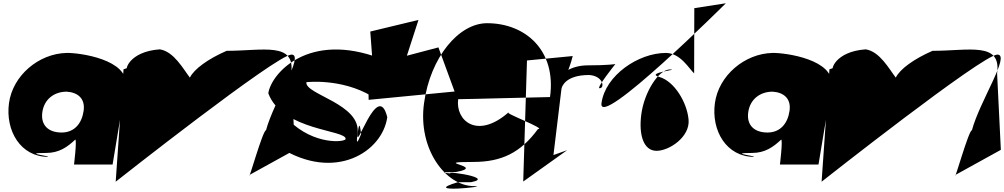

<svg xmlns="http://www.w3.org/2000/svg" viewBox="-20 -919 6145 1175"><path d="M35 -288C12 -119 106 41 275 41H258C337 41 93 17 262 17C341 17 391 -18 441 -65C451 -58 433 88 433 88H669L749 -394C771 -555 465 -597 387 -595C217 -591 58 -457 35 -288ZM239 -232C250 -312 312 -358 388 -358C455 -354 502 -317 492 -242C481 -163 435 -108 357 -108C276 -108 228 -153 239 -232Z M736 -495 688 193C688 193 1674 -585 1764 -585C1846 -585 1655 -299 1608 -122C1588 -122 1500 196 1506 152L1785 -2L1762 -470C1789 -665 1591 -608 1367 -608C1254 -559 1167 -496 1142 -444C1102 -496 1044 -604 958 -617C769 -604 737 -485 763 -485C800 -494 806 -521 806 -521C810 -519 736 -495 736 -495Z M1622 -348C1707 -118 2103 -125 2095 -68C2093 -50 1904 -27 1746 -184C1748 -200 1653 -50 1693 -16C2030 196 2321 10 2350 -202C2291 -440 2148 46 2170 -112C2189 -250 2189 46 2211 -112L2209 -100C2228 -238 2146 58 2168 -100C2194 -284 1844 -340 1855 -416C1855 -416 2068 -442 2256 -330C2254 -318 2359 -537 2311 -560C1867 -731 1639 -468 1622 -348Z M2246 -726 2269 -418 2233 -489 2236 -308 2762 -359 2663 -629 2470 -578 2541 -797Z M2575 -288C2614 -569 2787 -777 2961 -777C3195 -777 3386 -611 3346 -325C3303 -325 2842 -312 2784 -312C2766 -183 2899 -62 3093 -232C3050 -232 3330 -129 3272 -129C3165 17 3048 72 2877 72C2601 72 2967 98 2769 134C2537 134 2951 154 2780 154C2596 112 3037 164 2862 196H2782C2540 268 2993 220 2881 220C2707 220 2536 -8 2575 -288Z M3205 -549 3182 192 3451 0 3367 30 3416 -375C3419 -395 3447 -460 3585 -460C3672 -455 3683 -379 3649 -379C3627 -379 3746 -527 3746 -527C3746 -527 3701 -519 3575 -519C3467 -519 3382 -456 3407 -402C3434 -402 3483 -562 3485 -576Z M3661 -288C3638 -119 4422 -899 4422 -899L4229 -869L4228 -470C4199 -495 4145 -595 4055 -595C3886 -595 3684 -457 3661 -288ZM3905 -222C3887 -90 3920 4 3998 4C4076 4 4203 -81 4194 -186C4185 -292 4107 -422 4015 -448C3923 -474 4150 -494 4080 -494C4010 -494 3923 -354 3905 -222Z M4355 -288C4332 -119 4426 41 4595 41H4578C4657 41 4413 17 4582 17C4661 17 4711 -18 4761 -65C4771 -58 4753 88 4753 88H4989L5069 -394C5091 -555 4785 -597 4707 -595C4537 -591 4378 -457 4355 -288ZM4559 -232C4570 -312 4632 -358 4708 -358C4775 -354 4822 -317 4812 -242C4801 -163 4755 -108 4677 -108C4596 -108 4548 -153 4559 -232Z M5056 -495 5008 193C5008 193 5994 -585 6084 -585C6166 -585 5975 -299 5928 -122C5908 -122 5820 196 5826 152L6105 -2L6082 -470C6109 -665 5911 -608 5687 -608C5574 -559 5487 -496 5462 -444C5422 -496 5364 -604 5278 -617C5089 -604 5057 -485 5083 -485C5120 -494 5126 -521 5126 -521C5130 -519 5056 -495 5056 -495Z"/></svg>

Font: Chaingun
Style: Ita
Weight: 400
Version: Version 0.91